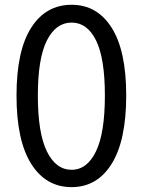

<svg xmlns="http://www.w3.org/2000/svg" viewBox="-20 -767 595 800"><path d="M278.3 12.7Q170.9 12.7 109.9 -84.5Q48.8 -181.6 48.8 -369.1Q48.8 -555.7 109.9 -651.4Q170.9 -747.1 278.3 -747.1Q384.8 -747.1 445.3 -651.4Q505.9 -555.7 505.9 -369.1Q505.9 -181.6 445.3 -84.5Q384.8 12.7 278.3 12.7ZM278.3 -59.6Q342.8 -59.6 379.9 -136.2Q417 -212.9 417 -369.1Q417 -523.4 380.4 -598.1Q343.8 -672.9 278.3 -672.9Q212.9 -672.9 175.3 -598.1Q137.7 -523.4 137.7 -369.1Q137.7 -212.9 175.3 -136.2Q212.9 -59.6 278.3 -59.6Z"/></svg>

Font: Gen Shin Gothic Regular
Style: Regular
Weight: 400
Designer: [Source Han Sans]
Ryoko NISHIZUKA  (kana & ideographs); Paul D. Hunt (Latin, Greek & Cyrillic); Wenlong ZHANG  (bopomofo
Version: Version 1.002.20150607